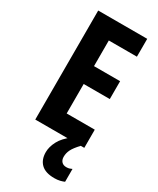

<svg xmlns="http://www.w3.org/2000/svg" viewBox="-236 -785 898 1089"><g transform="rotate(30 213.5 -240.0)"><path d="M385 0H64V-714H385V-597H201V-429H372V-312H201V-119H385ZM309 102Q309 122 320 134Q331 146 351 146Q364 146 372 143Q380 140 387 137V221Q376 226 360 230Q344 234 323 234Q265 234 236.5 206.5Q208 179 208 130Q208 95 228 57Q248 19 294 -15L362 0Q331 33 320 55.5Q309 78 309 102Z"/></g></svg>

Font: Noto Sans Khmer UI ExtraCondensed
Style: Bold
Weight: 700
Width: 2
Designer: Danh Hong and the Monotype Design Team
Foundry: Monotype Imaging Inc.
Version: Version 2.002; ttfautohint (v1.8.4.7-5d5b)